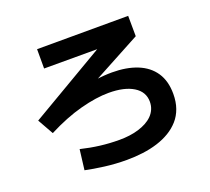

<svg xmlns="http://www.w3.org/2000/svg" viewBox="-135 -932 1269 1158"><g transform="rotate(-20 500.0 -353.0)"><path d="M491 -75Q524 -75 555 -79Q586 -83 614 -91.5Q642 -100 665 -112.5Q688 -125 705 -142Q722 -159 731.5 -181Q741 -203 741 -229Q741 -293 683 -328.5Q625 -364 525 -364Q445 -364 343 -337Q241 -310 126 -251L69 -352L728 -739L757 -635H210V-759L795 -760L796 -629L150 -282L110 -348Q244 -409 365 -441Q486 -473 586 -473Q679 -473 747.5 -445.5Q816 -418 853 -363Q890 -308 890 -225Q890 -174 875.5 -133Q861 -92 834 -61.5Q807 -31 770.5 -9Q734 13 689.5 27Q645 41 594.5 47.5Q544 54 491 54Q419 54 349.5 45Q280 36 229 25L245 -105Q307 -90 367.5 -82.5Q428 -75 491 -75Z"/></g></svg>

Font: Murecho Thin
Style: Bold
Weight: 700
Version: Version 1.010